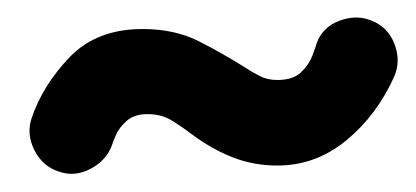

<svg xmlns="http://www.w3.org/2000/svg" viewBox="-20 -711 470 217"><path d="M46.4 -517.1Q28.3 -522.9 19 -541Q9.8 -559.1 15.6 -577.1Q28.3 -614.7 58.8 -646.5Q89.4 -678.2 141.1 -678.2Q177.7 -678.2 205.3 -664.1Q232.9 -649.9 255.4 -635.7Q265.1 -629.4 273.7 -625Q282.2 -620.6 293.5 -620.6Q311 -620.6 320.1 -629.2Q329.1 -637.7 333 -647.9Q336.9 -658.2 337.9 -662.1Q344.7 -680.7 364 -687.7Q383.3 -694.8 400.4 -687.5Q418.5 -680.2 425.8 -661.4Q433.1 -642.6 425.8 -625Q406.2 -581.1 371.6 -552.5Q336.9 -523.9 293.5 -523.9Q266.6 -523.9 242.9 -533.2Q219.2 -542.5 196.3 -559.6Q184.1 -568.8 173.1 -575.4Q162.1 -582 146.5 -582Q131.8 -582 123.3 -574.5Q114.7 -566.9 111.1 -558.6Q107.4 -550.3 106.9 -547.9Q100.6 -529.8 82.5 -520.3Q64.5 -510.7 46.4 -517.1Z"/></svg>

Font: Mikhak-DS2-FD Bold
Style: Regular
Weight: 700
Designer: Amin Abedi
Version: Version 3.4